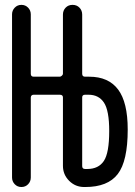

<svg xmlns="http://www.w3.org/2000/svg" viewBox="-20 -750 540 770"><path d="M309.6 -359.4V-84Q309.6 -72.3 321.3 -72.3H330.1Q375 -72.3 396.5 -104.5Q418 -136.7 418 -224.6Q418 -306.6 397 -338.4Q376 -370.1 335 -370.1H321.3Q309.6 -370.1 309.6 -359.4ZM28.3 -38.1V-692.4Q28.3 -708 39.1 -719.2Q49.8 -730.5 65.9 -730.5Q82 -730.5 92.8 -719.2Q103.5 -708 103.5 -692.4V-454.1Q103.5 -442.4 115.2 -442.4H219.7Q223.6 -442.4 228 -446.3Q232.4 -450.2 232.4 -454.1V-691.4Q232.4 -708 243.2 -719.2Q253.9 -730.5 271 -730.5Q288.1 -730.5 298.8 -719.2Q309.6 -708 309.6 -691.4V-454.1Q309.6 -442.4 321.3 -442.4H337.9Q415 -442.4 453.6 -391.1Q492.2 -339.8 492.2 -230.5Q492.2 -103.5 452.1 -51.8Q412.1 0 322.3 0H317.4Q282.2 0 257.3 -24.9Q232.4 -49.8 232.4 -85V-359.4Q232.4 -370.1 219.7 -370.1H115.2Q104.5 -370.1 103.5 -359.4V-38.1Q103.5 -22.5 92.8 -11.2Q82 0 65.9 0Q49.8 0 39.1 -11.2Q28.3 -22.5 28.3 -38.1Z"/></svg>

Font: Rounded-X Mgen+ 2m regular
Style: Regular
Weight: 400
Designer: [Source Han Sans]
Ryoko NISHIZUKA  (kana & ideographs); Paul D. Hunt (Latin, Greek & Cyrillic); Wenlong ZHANG  (bopomofo
Version: Version 1.059.20150602